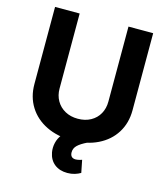

<svg xmlns="http://www.w3.org/2000/svg" viewBox="-130 -807 963 1105"><g transform="rotate(15 352.0 -254.5)"><path d="M644.4 -707V-247.5Q644.4 -171.4 608 -113.2Q571.6 -54.9 505.2 -22.5Q438.9 9.9 351.9 9.9Q264.9 9.9 198.8 -22.5Q132.7 -54.9 96.3 -113.2Q59.9 -171.4 59.9 -247.5V-707H206.4V-259.9Q206.4 -219.6 224.6 -187.6Q242.9 -155.6 276 -137.3Q309 -119.1 351.9 -119.1Q395.7 -119.1 428.7 -137.3Q461.8 -155.6 479.6 -187.6Q497.3 -219.6 497.3 -259.9V-707ZM259.5 106.5Q254.5 78.5 261.1 49.8Q267.7 21.1 286.4 -2.6Q305.1 -26.2 334.9 -39.7L441.2 -0.4Q404.7 17.1 386.4 34.6Q368.2 52.1 368.2 76Q368.2 92.6 376.5 101.5Q384.8 110.3 401.6 110.3Q408.1 110.3 414.6 108.9Q421 107.5 426.6 106.1Q432.9 103.7 438.1 102.5L452.8 176.8Q438.4 185.6 418.5 191.8Q398.5 197.9 374.6 197.9Q328.4 197.9 298 174Q267.6 150 259.5 106.5Z"/></g></svg>

Font: Pretendard Std Variable
Style: Regular
Weight: 400
Designer: Base glyphs from Inter by Rasmus Andersson; Hangeul glyphs from Noto Sans CJK(Source Han Sans) by Jang Soo-young and Kan
Foundry: Kil Hyung-jin
Version: Version 1.309;Glyphs 3.2 (3225)